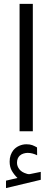

<svg xmlns="http://www.w3.org/2000/svg" viewBox="-20 -672 267 982"><path d="M69.3 238.3Q52.7 222.2 41 202.4Q29.3 182.6 29.3 154.3Q29.3 136.2 34.4 121.8Q39.6 107.4 48.3 96.2Q60.5 81.5 78.4 73.7Q96.2 65.9 114.7 65.9Q133.3 65.9 145 70.3Q156.7 74.7 169.4 82L169.9 122.1Q145 109.9 121.6 109.9Q112.3 109.9 101.1 113Q89.8 116.2 81.1 124Q74.7 129.9 70.8 138.9Q66.9 147.9 66.9 160.6Q66.9 178.2 78.9 193.6Q90.8 209 115.7 216.3Q117.7 216.8 120.6 217.8Q123.5 218.8 127.4 218.8Q130.9 218.8 133.3 218.3L188.5 207V247.6L10.7 290V252ZM80.1 -652.3H147.9V-0.5H80.1Z"/></svg>

Font: Vazir Light FD
Style: Light-FD
Weight: 300
Designer: Saber Rastikerdar
Foundry: Saber Rastikerdar
Version: Version 30.1.0